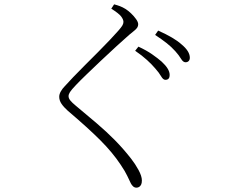

<svg xmlns="http://www.w3.org/2000/svg" viewBox="-20 -803 1040 885"><path d="M609 62Q600 62 593.5 56Q587 50 583 42Q576 28 566.5 7.5Q557 -13 536 -44Q499 -100 442 -157Q385 -214 293 -292Q274 -309 263.5 -324.5Q253 -340 253 -357Q253 -369 260.5 -382Q268 -395 278 -405Q293 -422 317.5 -447.5Q342 -473 372 -503L432 -563Q461 -592 485.5 -618Q510 -644 525 -661Q539 -677 544 -685.5Q549 -694 549 -702Q549 -713 538.5 -727Q528 -741 493 -763L506 -783Q521 -779 533 -774.5Q545 -770 558 -762Q571 -754 584.5 -741Q598 -728 607.5 -714.5Q617 -701 617 -691Q617 -683 613 -676.5Q609 -670 600 -662.5Q591 -655 575 -642Q551 -621 516 -589Q481 -557 444 -522Q407 -487 376.5 -457.5Q346 -428 331 -412Q309 -389 302.5 -378.5Q296 -368 296 -360Q296 -350 304 -340Q312 -330 329 -316Q382 -272 426.5 -234Q471 -196 509.5 -157Q548 -118 584 -72Q603 -48 618.5 -19.5Q634 9 634 29Q634 41 630.5 48Q627 55 621.5 58.5Q616 62 609 62ZM742 -435Q732 -435 722.5 -451.5Q713 -468 696 -487Q680 -506 657.5 -526.5Q635 -547 603 -569L618 -588Q655 -571 681.5 -552.5Q708 -534 725 -519Q762 -485 762 -458Q762 -446 757 -440.5Q752 -435 742 -435ZM835 -516Q824 -516 814.5 -532Q805 -548 788 -567Q770 -587 748.5 -604Q727 -621 695 -642L709 -662Q783 -629 816 -599Q855 -567 855 -537Q855 -527 849.5 -521.5Q844 -516 835 -516Z"/></svg>

Font: Noto Serif HK ExtraLight ExtraLight
Style: Regular
Weight: 250
Version: Version 2.003-H1;hotconv 1.1.1;makeotfexe 2.6.0